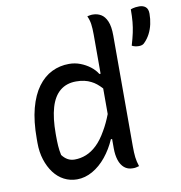

<svg xmlns="http://www.w3.org/2000/svg" viewBox="-85 -835 869 924"><g transform="rotate(-10 350.0 -373.0)"><path d="M60 -195V-214Q60 -301 76.5 -363Q93 -425 122.5 -465Q152 -505 191 -524Q230 -543 275 -543Q304 -543 330 -533Q356 -523 377 -507Q398 -491 411 -470H417V-661Q417 -692 414 -713Q411 -734 402 -753Q406 -754 410 -755L416 -756Q420 -757 423.5 -757Q427 -757 430 -757Q451 -757 469 -746.5Q487 -736 498 -710.5Q509 -685 509 -641V-100Q509 -67 511.5 -45.5Q514 -24 522 0Q518 1 514 2Q510 3 506 4Q502 5 498 5Q494 5 490 5Q466 5 449.5 -9Q433 -23 425 -48Q417 -73 417 -105V-151H411Q391 -105 361 -68Q331 -31 294 -10Q257 11 218 11Q184 11 155 -4Q126 -19 105 -47Q84 -75 72 -112.5Q60 -150 60 -195ZM417 -398Q392 -426 367 -438Q337 -454 294 -454Q247 -454 215.5 -428Q184 -402 169 -350.5Q154 -299 154 -223V-214Q154 -186 155.5 -163.5Q157 -141 162 -118Q174 -102 189 -93.5Q204 -85 223 -85Q252 -85 279.5 -96Q307 -107 332.5 -131.5Q358 -156 381 -197Q400 -229 417 -273ZM622 -569Q613 -569 604 -571Q595 -573 588 -577Q598 -611 603.5 -636.5Q609 -662 611.5 -688.5Q614 -715 614 -750Q619 -752 625 -753.5Q631 -755 638.5 -756Q646 -757 656 -757Q675 -757 687 -747Q699 -737 699 -714Q699 -688 693.5 -663Q688 -638 677 -617Q666 -596 651 -581Q645 -574 638 -571.5Q631 -569 622 -569Z"/></g></svg>

Font: Code D Ace
Style: Regular
Weight: 400
Version: Version 1.085; ttfautohint (v1.8.4.7-5d5b);Nerd Fonts 3.0.2